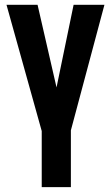

<svg xmlns="http://www.w3.org/2000/svg" viewBox="-20 -598 458 791"><path d="M151.9 172.9V-58.1L6.8 -578.1H134.8L212.9 -237.8L283.2 -578.1H410.2L272 -61V172.9Z"/></svg>

Font: Oswald Medium
Style: Regular
Weight: 500
Designer: Vernon Adams
Foundry: Vernon Adams
Version: Version 4.103